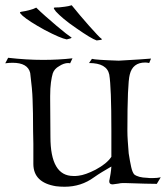

<svg xmlns="http://www.w3.org/2000/svg" viewBox="-29 -698 634 731"><path d="M217 13Q209 13 200.5 12.5Q192 12 184 11Q98 -3 98 -74V-151L97 -200Q97 -236 96.5 -266Q96 -296 95 -320Q94 -357 86 -420Q77 -459 19 -459Q12 -459 5 -458.5Q-2 -458 -9 -457L2 -478Q37 -474 70 -472Q103 -470 135 -470Q193 -470 247 -476L238 -457L231 -458Q214 -458 196 -446Q178 -436 172 -419Q168 -406 165 -384.5Q162 -363 162 -332V-322L163 -177Q163 -28 250 -28Q255 -28 259.5 -28Q264 -28 270 -29Q296 -32 335 -52Q378 -75 395 -101V-201Q395 -284 393 -337Q391 -390 387 -414Q378 -458 310 -458L321 -474Q334 -470 423 -467Q434 -468 465 -469.5Q496 -471 546 -475L539 -458Q535 -459 531.5 -459.5Q528 -460 524 -460Q476 -460 465 -414Q456 -380 456 -200Q456 -182 457.5 -160.5Q459 -139 461 -114Q466 -82 470.5 -62Q475 -42 482 -34Q497 -22 531 -21Q536 -20 542 -20Q548 -20 552 -20Q570 -20 583 -23L568 2Q537 2 450 -1Q445 -1 437.5 -1Q430 -1 422 1Q404 4 400 4Q387 4 387 -7Q387 -12 388 -14Q390 -24 392 -36.5Q394 -49 395 -64Q376 -53 359.5 -43Q343 -33 329 -23Q280 13 217 13ZM339 -544Q318 -551 261 -591Q233 -610 214 -626Q195 -642 184 -654Q175 -665 176 -668Q176 -670 197 -670Q205 -671 218 -672.5Q231 -674 244 -678Q257 -662 274.5 -641Q292 -620 309.5 -600.5Q327 -581 340 -567Q353 -553 358 -550Q359 -549 359 -548Q359 -546 339 -544ZM225 -548Q202 -552 141 -584Q81 -617 57 -638Q47 -647 47 -651Q47 -653 68 -656Q76 -658 86.5 -660.5Q97 -663 109 -669Q124 -654 144.5 -636Q165 -618 185.5 -600.5Q206 -583 221.5 -571Q237 -559 242 -556Q244 -554 244 -554Q243 -553 238.5 -551.5Q234 -550 225 -548Z"/></svg>

Font: Gideon Roman
Style: Regular
Weight: 400
Designer: Robert E. Leuschke
Foundry: Robert E. Leuschke
Version: Version 2.010